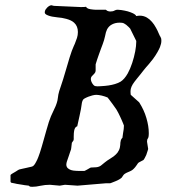

<svg xmlns="http://www.w3.org/2000/svg" viewBox="-20 -719 663 739"><path d="M90.8 -4.4Q87.4 -4.4 75.2 -6.3Q71.3 -6.8 66.4 -7.8Q52.7 -9.8 44.9 -11.2Q37.1 -12.7 36.1 -13.2Q32.7 -13.7 30.8 -14.2Q24.9 -15.1 23.9 -15.6Q22 -16.1 21.5 -17.6L20.5 -19.5V-44.9Q20.5 -46.4 24.9 -49.3Q26.4 -50.3 30.3 -52.7Q34.7 -55.2 37.1 -56.6Q40.5 -58.6 43.5 -60.5Q44.9 -61.5 46.4 -62.5Q50.3 -64.9 53.2 -66.4Q55.7 -67.4 57.1 -67.4Q58.6 -67.9 63 -68.8Q71.8 -71.3 83 -73.2Q87.4 -74.2 93.8 -75.7Q102.1 -77.1 106 -79.1Q111.8 -82 119.1 -96.2Q123.5 -104 127.4 -114.3Q133.3 -128.9 140.6 -154.3Q144 -166 148.4 -181.6Q154.3 -203.6 158.2 -216.3Q165 -240.2 168 -249.5Q175.8 -272.9 185.1 -291Q190.4 -302.2 194.3 -311Q199.2 -323.2 201.2 -332.5Q202.1 -336.9 203.1 -344.7Q204.1 -351.1 204.6 -355Q206.5 -365.7 213.9 -386.2Q221.7 -408.2 234.4 -452.1Q242.7 -480.5 248 -498Q256.8 -526.4 263.7 -541Q265.6 -545.4 268.1 -550.8Q273.9 -564.9 276.4 -573.2Q279.8 -584 279.8 -595.7Q279.8 -618.2 265.6 -631.3Q255.4 -641.1 234.9 -646.5Q219.2 -650.9 200.2 -652.3Q178.2 -654.3 164.6 -659.7Q155.8 -663.1 153.8 -666.5Q152.3 -668.5 152.3 -671.9Q152.3 -676.8 155.3 -682.1Q157.7 -686 161.6 -689.9Q165.5 -693.8 169.9 -696.3Q174.3 -698.7 177.7 -698.7H178.7Q181.6 -697.8 185.5 -696.8Q189 -696.3 190.4 -696.3L289.1 -691.9Q295.4 -691.9 295.4 -691.9Q305.7 -691.9 311 -692.9Q313.5 -688.5 318.8 -686Q322.3 -684.6 327.6 -683.6Q332.5 -682.6 338.9 -682.1Q342.8 -682.1 346.7 -681.6H387.2Q392.6 -676.3 398.9 -675.3Q401.9 -674.8 405.3 -674.8Q415 -674.8 421.4 -678.7Q426.3 -681.6 433.1 -681.6Q438.5 -681.6 447.8 -680.2Q460.4 -678.2 471.7 -675.3Q482.9 -671.9 490.2 -668.5Q502 -663.1 504.4 -657.2Q512.2 -658.7 518.6 -658.7Q532.7 -658.7 545.4 -651.4Q555.7 -645.5 564.9 -634.8Q573.2 -625.5 580.6 -611.8Q586.4 -601.6 590.3 -591.8Q592.8 -585.4 595.2 -581.1Q596.7 -579.1 597.7 -577.1Q599.6 -573.2 600.6 -569.8Q601.1 -566.4 601.1 -562Q601.1 -551.3 595.7 -537.6Q592.3 -529.3 586.4 -519Q580.1 -507.3 567.9 -490.7Q565.9 -487.8 561.5 -482.9Q557.6 -478 553.7 -473.1Q543 -461.4 532.2 -447.8Q526.9 -440.9 521.5 -434.1Q511.7 -422.4 506.8 -416Q499 -405.8 497.6 -404.3Q482.4 -384.3 482.4 -368.7Q482.4 -368.7 482.4 -366.5Q482.4 -364.3 482.4 -364.3Q482.4 -358.9 482.9 -356.4Q482.9 -354.5 483.4 -354L515.6 -325.2Q534.7 -295.4 543.5 -264.6Q552.7 -233.4 552.7 -206.5Q552.7 -189.9 548.8 -185.5Q545.9 -182.1 545.9 -173.8L550.3 -145.5Q549.3 -142.1 548.3 -138.7Q545.4 -129.4 543 -122.6Q540 -115.7 537.1 -110.8Q533.7 -104 531.2 -102.5Q530.3 -102.1 528.3 -101.1Q524.9 -99.6 520 -96.7Q518.6 -96.2 518.1 -95.7Q513.2 -93.3 512.7 -92.3Q512.2 -91.8 510.7 -90.3Q508.8 -87.4 506.8 -84.5Q505.4 -82.5 504.4 -81.1Q502.4 -78.1 500 -75.2Q495.1 -69.3 490.2 -65.4Q485.8 -62 479 -59.1Q476.1 -57.6 473.1 -56.6Q464.8 -53.2 460 -49.8Q456.5 -47.4 454.6 -44.4Q453.6 -43.5 452.6 -41.5Q450.7 -39.1 448.7 -35.6Q448.7 -35.6 448.7 -35.6Q445.3 -32.2 439.5 -28.8Q434.1 -25.4 425.8 -22Q421.4 -20 409.7 -15.6Q409.7 -15.6 405.8 -14.2L403.8 -13.7H388.7L278.3 -4.4L230 -7.8L210 -4.4L171.9 -7.8Q153.3 -7.8 135.3 -3.9Q119.1 0 104 0Q98.6 0 96.7 -0.5Q93.8 -1 90.8 -4.4ZM235.4 -87.9Q234.4 -79.1 240.2 -72.3Q245.1 -67.4 253.4 -64.5Q260.7 -62 272.9 -61.5Q278.3 -61 285.2 -61H304.2Q305.7 -61 311 -64Q313.5 -65.4 316.4 -66.9Q321.8 -69.8 325.7 -72.3Q329.1 -74.2 329.6 -74.2L350.1 -75.2Q363.3 -76.2 373 -85.4Q376.5 -88.9 383.3 -93.8Q393.6 -102.1 402.8 -107.4Q411.1 -112.3 417.5 -117.2Q426.8 -124.5 432.1 -131.3Q439 -140.6 441.4 -151.4Q442.4 -156.2 442.9 -161.6Q442.9 -166 443.4 -170.4Q444.3 -176.3 445.3 -179.7Q447.3 -185.5 451.2 -188.5Q452.1 -197.3 453.6 -206.1Q457 -223.1 457 -235.8Q457 -235.8 457 -235.8Q455.6 -240.2 453.6 -244.6Q453.6 -244.6 453.6 -244.6Q451.7 -249 448.2 -257.3Q446.3 -262.2 442.9 -269Q435.5 -285.2 428.2 -297.4Q422.9 -305.7 414.1 -317.4Q408.2 -325.7 399.9 -336.4L394 -343.8Q383.8 -348.1 371.6 -351.1Q358.4 -354 350.6 -354Q344.2 -354 335 -351.6Q327.6 -349.6 319.8 -346.7Q310.1 -342.8 303.7 -338.9Q295.9 -334.5 293.9 -314.5Q293 -304.2 286.1 -272.9Q282.7 -256.3 277.3 -232.9Q270.5 -231 267.1 -222.2Q265.1 -216.8 264.2 -206.5Q263.7 -199.2 263.7 -191.9Q264.2 -183.1 263.2 -179.2L256.3 -168.9Q256.3 -168.5 256.3 -166.5Q255.9 -161.1 254.9 -155.3Q254.9 -153.3 254.4 -150.9Q253.9 -146 253.4 -144Q252.9 -142.1 250 -134.3Q247.6 -127 245.1 -119.6Q241.7 -109.4 239.7 -104Q235.8 -93.8 235.4 -87.9ZM329.6 -415.5Q329.6 -411.6 331.1 -406.7Q333 -401.4 335.9 -397Q338.9 -392.6 341.8 -390.1Q345.7 -386.7 355 -386.7Q359.4 -386.7 367.2 -387.2Q385.3 -388.2 397.9 -390.1Q411.1 -392.1 422.4 -395.5Q435.5 -399.4 444.3 -404.8Q459 -414.1 471.7 -436.5Q481 -453.1 488.8 -476.6Q496.1 -498.5 500.5 -521.5Q504.4 -543 504.4 -557.6V-561.5L481 -608.9Q478.5 -611.8 475.6 -614.7Q470.7 -619.6 465.8 -623.5Q460.9 -627 456.5 -629.4Q451.7 -631.8 440.9 -631.8Q423.8 -631.8 411.1 -625Q398.9 -618.7 392.1 -606Q387.2 -596.2 384.3 -579.6Q381.3 -564.9 375 -548.3Q372.1 -540 369.1 -532.7Q364.7 -521.5 360.8 -509.8Q357.9 -502 354 -490.2Q351.6 -482.4 349.1 -474.6L348.1 -471.2V-446.8Q348.1 -441.4 343.8 -436.5Q342.3 -434.6 339.8 -432.1Q335.4 -428.2 333.5 -425.8Q329.6 -420.9 329.6 -415.5Z"/></svg>

Font: IM FELL English
Style: Italic
Weight: 400
Italic angle: -18°
Designer: Igino Marini
Foundry: Igino Marini
Version: 3.00